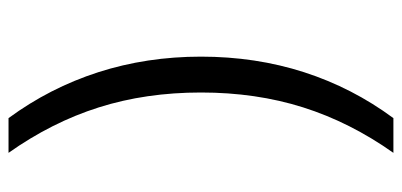

<svg xmlns="http://www.w3.org/2000/svg" viewBox="-260 -550 920 439"><g transform="rotate(90 199.5 -330.0)"><path d="M249.6 110Q180.3 15.7 144.6 -95.2Q109 -206 109 -330Q109 -455 144.6 -565.7Q180.3 -676.3 249.6 -770H329Q259 -671 225 -563.5Q191 -456 191 -330Q191 -204 225 -96.5Q259 11 329 110Z"/></g></svg>

Font: M PLUS 1 Thin
Style: Regular
Weight: 100
Designer: Coji Morishita
Foundry: UNDERFOREST DESIGN
Version: Version 1.001